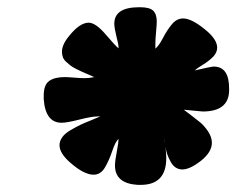

<svg xmlns="http://www.w3.org/2000/svg" viewBox="-20 -732 657 534"><path d="M521.5 -536.1Q568.4 -546.9 574.2 -546.9Q617.2 -546.9 617.2 -486.3Q617.2 -486.3 617.2 -478.5Q615.2 -421.9 543.9 -421.9Q540 -421.9 491.2 -426.8Q494.1 -424.8 508.8 -413.6Q523.4 -402.3 535.6 -392.6Q547.9 -382.8 558.6 -366.7Q569.3 -350.6 569.3 -335Q569.3 -308.6 538.1 -284.2Q507.8 -260.7 487.3 -260.7Q466.8 -260.7 455.1 -281.2Q443.4 -301.8 439.9 -324.2Q436.5 -346.7 435.5 -347.7Q435.5 -346.7 437.5 -337.9Q439.5 -329.1 440.9 -316.4Q442.4 -303.7 442.4 -292Q442.4 -217.8 371.1 -217.8H363.3Q299.8 -221.7 299.8 -271.5Q299.8 -284.2 304.7 -309.6Q309.6 -335 309.6 -345.7Q300.8 -337.9 292 -311.5Q283.2 -285.2 271.5 -265.6Q259.8 -246.1 240.2 -246.1Q213.9 -246.1 175.8 -279.3Q145.5 -305.7 145.5 -328.1Q145.5 -339.8 153.3 -350.6Q161.1 -361.3 176.3 -370.1Q191.4 -378.9 203.6 -384.8Q215.8 -390.6 234.4 -397.9Q252.9 -405.3 258.8 -408.2H252Q235.4 -408.2 200.7 -399.4Q166 -390.6 151.4 -390.6Q106.4 -390.6 101.6 -456.1V-465.8Q101.6 -496.1 116.7 -506.8Q131.8 -517.6 160.2 -517.6Q168 -517.6 186.5 -516.1Q205.1 -514.6 214.8 -514.6Q228.5 -514.6 242.2 -517.6Q238.3 -519.5 225.6 -524.9Q212.9 -530.3 207.5 -532.7Q202.1 -535.2 191.4 -540.5Q180.7 -545.9 175.3 -550.3Q169.9 -554.7 163.6 -560.5Q157.2 -566.4 154.8 -573.2Q152.3 -580.1 152.3 -587.9Q152.3 -608.4 172.9 -632.8Q202.1 -668.9 226.6 -668.9Q246.1 -668.9 274.4 -635.7Q302.7 -602.5 309.6 -597.7V-601.6Q309.6 -608.4 303.7 -631.3Q297.9 -654.3 297.9 -666Q297.9 -711.9 367.2 -711.9H369.1Q396.5 -711.9 406.2 -702.1Q416 -692.4 416 -671.9Q416 -664.1 414.1 -643.6Q412.1 -623 412.1 -609.4V-596.7Q421.9 -604.5 433.6 -627Q445.3 -649.4 458.5 -665Q471.7 -680.7 489.3 -680.7Q512.7 -680.7 549.8 -650.4Q584 -623 584 -599.6Q584 -585.9 572.8 -574.2Q561.5 -562.5 543.9 -551.8Q526.4 -541 521.5 -536.1Z"/></svg>

Font: Essays1743
Style: BoldItalic
Weight: 700
Italic angle: -10°
Designer: Based on the typeface in a 1743 English translation of the essays of Montaigne.  PostScript/TrueType font designed by Jo
Version: Version 002.100